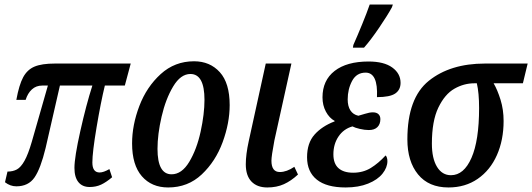

<svg xmlns="http://www.w3.org/2000/svg" viewBox="-20 -816 2345 846"><path d="M308 -76Q308 -123 334 -239Q360 -355 387 -439H244L181 -164Q159 -73 132 -34Q105 5 52 5Q25 5 2 -13L13 -60Q37 -60 54.5 -69.5Q72 -79 88 -107.5Q104 -136 120 -191L191 -439H166Q139 -439 120.5 -422Q102 -405 93 -376H52Q64 -442 82 -475.5Q100 -509 132 -522.5Q164 -536 222 -536H556L530 -439H442Q424 -365 405.5 -255Q387 -145 387 -100Q387 -56 419 -56Q436 -56 462 -71L474 -35Q448 -13 425.5 -2.5Q403 8 375 8Q343 8 325.5 -13.5Q308 -35 308 -76Z M562 -184Q562 -265 594 -349Q626 -433 688 -489.5Q750 -546 835 -546Q905 -546 948.5 -498Q992 -450 992 -353Q992 -274 961 -189.5Q930 -105 869 -47.5Q808 10 721 10Q648 10 605 -39.5Q562 -89 562 -184ZM881 -376Q881 -490 819 -490Q776 -490 743 -435Q710 -380 692 -302Q674 -224 674 -160Q674 -48 736 -48Q781 -48 814 -103Q847 -158 864 -236Q881 -314 881 -376Z M1063 -92Q1063 -135 1076 -194L1151 -536H1264L1189 -197Q1176 -128 1176 -108Q1176 -58 1213 -58Q1243 -58 1277 -81L1293 -47Q1263 -19 1231 -4.5Q1199 10 1158 10Q1113 10 1088 -16Q1063 -42 1063 -92Z M1333 -123Q1333 -186 1366 -223Q1399 -260 1454 -281L1455 -283Q1431 -296 1416 -324Q1401 -352 1401 -387Q1401 -462 1454.5 -503.5Q1508 -545 1604 -545Q1672 -545 1708.5 -518.5Q1745 -492 1745 -451Q1745 -420 1721.5 -404Q1698 -388 1641 -388Q1646 -496 1591 -496Q1551 -496 1531.5 -459.5Q1512 -423 1512 -378Q1512 -348 1524 -329.5Q1536 -311 1559 -306Q1568 -308 1588 -314.5Q1608 -321 1623 -321Q1639 -321 1647.5 -313Q1656 -305 1656 -291Q1656 -269 1643 -256Q1630 -243 1605 -243Q1587 -243 1565.5 -248Q1544 -253 1533 -259Q1494 -248 1471.5 -214.5Q1449 -181 1449 -136Q1449 -95 1471.5 -75Q1494 -55 1536 -55Q1580 -55 1614 -76Q1648 -97 1679 -131Q1682 -129 1684.5 -122Q1687 -115 1687 -106Q1687 -78 1665.5 -51Q1644 -24 1602 -7Q1560 10 1503 10Q1419 10 1376 -24.5Q1333 -59 1333 -123ZM1537 -618Q1554 -656 1575.5 -708.5Q1597 -761 1609 -796H1711L1707 -784Q1688 -749 1651 -694.5Q1614 -640 1584 -606H1535Z M1775 -202Q1775 -384 1869.5 -460Q1964 -536 2117 -536H2305L2284 -449H2155Q2172 -420 2185.5 -376.5Q2199 -333 2199 -283Q2199 -199 2169.5 -132.5Q2140 -66 2085 -28Q2030 10 1956 10Q1869 10 1822 -47.5Q1775 -105 1775 -202ZM2091 -340Q2091 -407 2081 -449H2070Q2024 -449 1982 -425Q1940 -401 1911.5 -342Q1883 -283 1883 -183Q1883 -118 1905.5 -81Q1928 -44 1967 -44Q2024 -44 2057.5 -120.5Q2091 -197 2091 -340Z"/></svg>

Font: Noto Serif CondSemiBold
Style: Italic
Weight: 600
Width: 3
Italic angle: -12°
Designer: Monotype Design Team
Foundry: Monotype Imaging Inc.
Version: Version 1.001